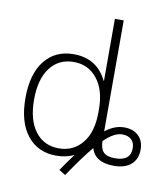

<svg xmlns="http://www.w3.org/2000/svg" viewBox="-92 -827 882 1007"><g transform="rotate(10 349.0 -324.0)"><path d="M354 -11Q314 10 258 10Q161 10 104.5 -61Q48 -132 48 -260Q48 -388 104 -459Q160 -530 258 -530Q383 -530 436 -420H438V-750H485V-159Q534 -198 586 -198Q634 -198 662 -171Q690 -144 690 -98Q690 -47 657.5 -18.5Q625 10 566 10Q465 10 444 -63Q394 -3 323 102L289 81Q314 43 354 -11ZM485 -107Q486 -66 504.5 -48Q523 -30 566 -30Q648 -30 648 -98Q648 -127 630.5 -143.5Q613 -160 582 -160Q538 -160 485 -107ZM266 -30Q342 -30 390 -88Q438 -146 438 -252V-268Q438 -371 390.5 -430.5Q343 -490 266 -490Q186 -490 140 -429.5Q94 -369 94 -260Q94 -151 140 -90.5Q186 -30 266 -30Z"/></g></svg>

Font: Mplus 1p Light
Style: Regular
Weight: 300
Version: Version 1.061